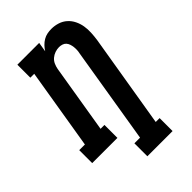

<svg xmlns="http://www.w3.org/2000/svg" viewBox="-276 -845 1152 1152"><g transform="rotate(-45 299.5 -269.0)"><path d="M262 205V95H310L411 -519Q414 -532 414.5 -545Q415 -558 413.5 -570.5Q412 -583 408 -595Q404 -607 396 -616Q388 -625 375.5 -629Q363 -633 350 -633Q333 -633 315.5 -627Q298 -621 284 -609Q270 -597 262.5 -580Q255 -563 252 -546L180 -110H213V0H-1V-110H47L132 -625H99V-735H284L274 -674Q284 -690 297 -703.5Q310 -717 326 -726.5Q342 -736 359.5 -739.5Q377 -743 395 -743Q423 -743 449.5 -734.5Q476 -726 496 -708Q516 -690 528 -665.5Q540 -641 544.5 -614Q549 -587 547.5 -558Q546 -529 542 -501L443 95H476V205Z"/></g></svg>

Font: Iosevka Slab XBdExObl
Style: Regular
Weight: 800
Width: 7
Italic angle: -9°
Monospace: yes
Designer: Belleve Invis
Foundry: Belleve Invis
Version: Version 11.1.0; ttfautohint (v1.8.3)